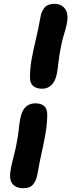

<svg xmlns="http://www.w3.org/2000/svg" viewBox="-20 -837 382 1020"><path d="M105.2 163Q63.6 163 45 138.2Q26.4 113.4 38 56.8Q41.4 39 45.9 20.3Q50.4 1.6 56.1 -19.8Q61.8 -41.2 66.8 -68Q71.6 -91 74.6 -111.1Q77.6 -131.2 79.5 -148.6Q81.4 -166 83.4 -181.4Q85.4 -196.8 88.6 -210.4Q96.8 -250.8 117.2 -269.5Q137.6 -288.2 167 -288.2Q197.4 -288.2 214.2 -274Q231 -259.8 231 -228.2Q230.4 -176.6 221.7 -127.4Q213 -78.2 201.1 -24.8Q189.2 28.6 178 92.2Q172.6 122.4 155.8 142.7Q139 163 105.2 163ZM204.6 -365.6Q173 -365.6 156.1 -380.4Q139.2 -395.2 139.2 -425.6Q139.8 -478.8 149 -527.8Q158.2 -576.8 170.9 -629.4Q183.6 -682 194.8 -745.2Q199.4 -776.2 216.6 -796.4Q233.8 -816.6 268 -816.6Q305.8 -816.6 325.7 -790Q345.6 -763.4 334.8 -710.4Q331.4 -692.8 326 -674.6Q320.6 -656.4 314.5 -634.9Q308.4 -613.4 303.4 -586.8Q298.6 -563.6 295.5 -543.4Q292.4 -523.2 290.5 -505.7Q288.6 -488.2 286.3 -472.7Q284 -457.2 281.6 -443.4Q273.2 -403.8 252.8 -384.7Q232.4 -365.6 204.6 -365.6Z"/></svg>

Font: Shantell Sans Light
Style: Italic
Weight: 300
Italic angle: -11°
Designer: Stephen Nixon, Anya Danilova, Shantell Martin
Foundry: Arrow Type
Version: Version 1.008;[ac192a2d6]